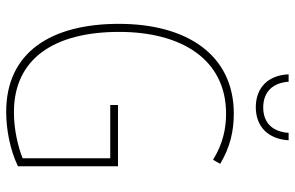

<svg xmlns="http://www.w3.org/2000/svg" viewBox="-186 -807 952 620"><g transform="rotate(90 290.0 -497.0)"><path d="M433 -953H409C406 -904 379 -871 327 -871C276 -871 247 -903 244 -953H220C223 -883 267 -847 326 -847C389 -847 429 -887 433 -953ZM319 -402V-377H491V-94C450 -78 397 -66 342 -66C170 -66 83 -195 83 -406C83 -606 171 -751 347 -751C395 -751 444 -741 496 -709L509 -732C456 -764 403 -776 347 -776C156 -776 57 -623 57 -405C57 -187 148 -41 341 -41C397 -41 463 -53 517 -79V-402Z"/></g></svg>

Font: Noto Sans Tamil UI Condensed Thin
Style: Regular
Weight: 100
Width: 3
Designer: Jelle Bosma - Monotype Design Team
Foundry: Monotype Imaging Inc.
Version: Version 2.004